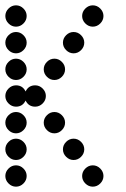

<svg xmlns="http://www.w3.org/2000/svg" viewBox="-20 -700 472 720"><path d="M300 -12Q288 -24 288 -40Q288 -56 300 -68Q312 -80 328 -80Q344 -80 356 -68Q368 -56 368 -40Q368 -24 356 -12Q344 0 328 0Q312 0 300 -12ZM12 -12Q0 -24 0 -40Q0 -56 12 -68Q24 -80 40 -80Q56 -80 68 -68Q80 -56 80 -40Q80 -24 68 -12Q56 0 40 0Q24 0 12 -12ZM228 -112Q216 -124 216 -140Q216 -156 228 -168Q240 -180 256 -180Q272 -180 284 -168Q296 -156 296 -140Q296 -124 284 -112Q272 -100 256 -100Q240 -100 228 -112ZM12 -112Q0 -124 0 -140Q0 -156 12 -168Q24 -180 40 -180Q56 -180 68 -168Q80 -156 80 -140Q80 -124 68 -112Q56 -100 40 -100Q24 -100 12 -112ZM156 -212Q144 -224 144 -240Q144 -256 156 -268Q168 -280 184 -280Q200 -280 212 -268Q224 -256 224 -240Q224 -224 212 -212Q200 -200 184 -200Q168 -200 156 -212ZM12 -212Q0 -224 0 -240Q0 -256 12 -268Q24 -280 40 -280Q56 -280 68 -268Q80 -256 80 -240Q80 -224 68 -212Q56 -200 40 -200Q24 -200 12 -212ZM40 -380Q65 -380 76 -357Q87 -380 112 -380Q128 -380 140 -368Q152 -356 152 -340Q152 -324 140 -312Q128 -300 112 -300Q87 -300 76 -323Q65 -300 40 -300Q24 -300 12 -312Q0 -324 0 -340Q0 -356 12 -368Q24 -380 40 -380ZM156 -412Q144 -424 144 -440Q144 -456 156 -468Q168 -480 184 -480Q200 -480 212 -468Q224 -456 224 -440Q224 -424 212 -412Q200 -400 184 -400Q168 -400 156 -412ZM12 -412Q0 -424 0 -440Q0 -456 12 -468Q24 -480 40 -480Q56 -480 68 -468Q80 -456 80 -440Q80 -424 68 -412Q56 -400 40 -400Q24 -400 12 -412ZM228 -512Q216 -524 216 -540Q216 -556 228 -568Q240 -580 256 -580Q272 -580 284 -568Q296 -556 296 -540Q296 -524 284 -512Q272 -500 256 -500Q240 -500 228 -512ZM12 -512Q0 -524 0 -540Q0 -556 12 -568Q24 -580 40 -580Q56 -580 68 -568Q80 -556 80 -540Q80 -524 68 -512Q56 -500 40 -500Q24 -500 12 -512ZM300 -612Q288 -624 288 -640Q288 -656 300 -668Q312 -680 328 -680Q344 -680 356 -668Q368 -656 368 -640Q368 -624 356 -612Q344 -600 328 -600Q312 -600 300 -612ZM12 -612Q0 -624 0 -640Q0 -656 12 -668Q24 -680 40 -680Q56 -680 68 -668Q80 -656 80 -640Q80 -624 68 -612Q56 -600 40 -600Q24 -600 12 -612Z"/></svg>

Font: Dotrice Condensed
Style: Regular
Weight: 400
Width: 2
Monospace: yes
Designer: Paul Flo Williams
Foundry: His Deeds Are Dust
Version: Version 1.001